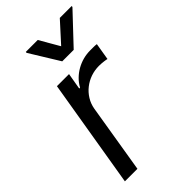

<svg xmlns="http://www.w3.org/2000/svg" viewBox="-234 -836 908 908"><g transform="rotate(-45 220.0 -382.0)"><path d="M122.2 -545.5H203.1L188.9 -463.1H194.6Q206 -484.4 223.2 -501.2Q240.4 -518.1 261.2 -529.8Q282 -541.5 305.2 -547.8Q328.5 -554 352.3 -554H370.4Q377.8 -554 384.8 -553.8Q391.7 -553.6 396.3 -552.6L382.1 -467.3Q380 -468 375 -468.9Q370 -469.8 363.1 -470.7Q356.2 -471.6 347.8 -472.3Q339.5 -473 331 -473Q302.2 -473 275.7 -464Q249.3 -454.9 227.8 -438Q206.3 -421.2 191.6 -397.5Q176.8 -373.9 171.9 -345.2L115.1 0H31.2ZM132.8 -764.2H212.4L269.9 -664.8L360.1 -764.2H439.6L438.9 -758.5L299.7 -610.8H223L132.1 -758.5Z"/></g></svg>

Font: Inter P
Style: Italic
Weight: 400
Italic angle: -9.40001°
Designer: Rasmus Andersson
Foundry: rsms
Version: Version 3.018;git-588b23468